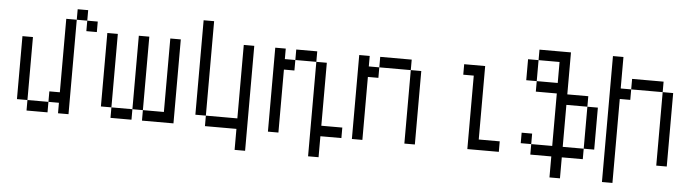

<svg xmlns="http://www.w3.org/2000/svg" viewBox="-47 -820 4093 1139"><g transform="rotate(5 2000.0 -250.0)"><path d="M500 -500V-562.5H437.5V-500ZM125 -62.5V0H250V-62.5ZM125 -62.5Q125 -62.5 125 -437.5H62.5Q62.5 -437.5 62.5 -62.5ZM312.5 -62.5V0H375V-562.5H312.5V-125H250V-62.5ZM375 -562.5H437.5V-625H375Z M625 -62.5V0H750V-62.5ZM625 -62.5V-500H562.5V-62.5ZM750 -62.5H812.5V0H1000Q1000 0 1000 -500H937.5V-62.5H812.5V-500H750Z M1375 0Q1375 0 1375 125H1437.5Q1437.5 125 1437.5 -500H1375V-62.5H1187.5V0ZM1187.5 -62.5V-625H1125V-62.5Z M2000 0V-62.5H1875Q1875 -62.5 1875 -437.5H1812.5V125H1875Q1875 125 1875 0ZM1562.5 -500Q1562.5 -500 1562.5 0H1625Q1625 0 1625 -375H1687.5V-437.5H1625V-500ZM1687.5 -437.5H1812.5V-500H1687.5Z M2062.5 -500Q2062.5 -500 2062.5 0H2125Q2125 0 2125 -375H2187.5V-437.5H2125V-500ZM2375 -437.5V0H2437.5V-437.5ZM2187.5 -437.5H2375V-500H2187.5Z M2937.5 0V-62.5H2812.5V-500H2687.5V-437.5H2750V0Z M3250 0Q3250 0 3250 125H3312.5Q3312.5 125 3312.5 0H3437.5V-62.5H3312.5Q3312.5 -62.5 3312.5 -312.5H3437.5Q3437.5 -312.5 3437.5 -62.5H3500Q3500 -62.5 3500 -312.5H3437.5V-375H3312.5Q3312.5 -375 3312.5 -625H3125V-562.5H3062.5Q3062.5 -562.5 3062.5 -437.5H3125V-375H3250V-62.5H3125V0ZM3125 -62.5V-125H3062.5V-62.5ZM3125 -437.5Q3125 -437.5 3125 -562.5H3250Q3250 -562.5 3250 -437.5Z M3562.5 -625Q3562.5 -625 3562.5 125H3625Q3625 125 3625 -375H3687.5V-437.5H3625V-625ZM3875 -437.5V0H3937.5V-437.5ZM3687.5 -437.5H3875V-500H3687.5Z"/></g></svg>

Font: CalcUnifontExMono
Style: Regular
Weight: 500
Version: Version 15.0.06